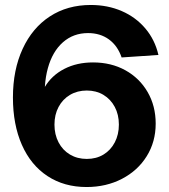

<svg xmlns="http://www.w3.org/2000/svg" viewBox="-20 -736 681 772"><path d="M32 -344Q32 -455 71 -539.5Q110 -624 180.5 -670Q251 -716 345 -716Q413 -716 469.5 -691.5Q526 -667 564.5 -621.5Q603 -576 617 -515L469 -505Q453 -552 418 -577.5Q383 -603 334 -603Q275 -603 233 -566Q191 -529 172.5 -462Q154 -395 162 -308L132 -278Q132 -339 160 -386Q188 -433 238.5 -459Q289 -485 354 -485Q427 -485 484 -453.5Q541 -422 573.5 -366Q606 -310 606 -239Q606 -166 570 -108Q534 -50 470.5 -17Q407 16 328 16Q238 16 171 -28Q104 -72 68 -153.5Q32 -235 32 -344ZM458 -235Q458 -275 441.5 -306Q425 -337 396 -354.5Q367 -372 329 -372Q291 -372 261.5 -354.5Q232 -337 215.5 -306Q199 -275 199 -235Q199 -195 215.5 -163.5Q232 -132 261.5 -114.5Q291 -97 329 -97Q367 -97 396 -114.5Q425 -132 441.5 -163.5Q458 -195 458 -235Z"/></svg>

Font: Uncut Sans Variable
Style: Regular
Weight: 400
Designer: Kasper Nordkvist
Foundry: UNCUT.wtf
Version: Version 1.304;Glyphs 3.2 (3246)